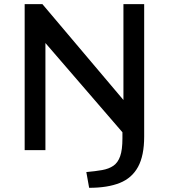

<svg xmlns="http://www.w3.org/2000/svg" viewBox="-20 -731 822 935"><path d="M400.4 106.9Q444.3 103 477.3 97.2Q510.3 91.3 532.2 76.2Q554.2 61 565.2 29.8Q576.2 -1.5 576.2 -56.6V-86.9L201.2 -521.5V0H100.1V-710.9H186.5L581.1 -244.1V-710.9H682.1V-65.9Q682.1 26.9 652.3 81.5Q622.6 136.2 563.2 159.9Q503.9 183.6 414.1 183.6Z"/></svg>

Font: Monda Medium
Style: Regular
Weight: 500
Designer: Vernon Adams
Foundry: Vernon Adams
Version: Version 2.200